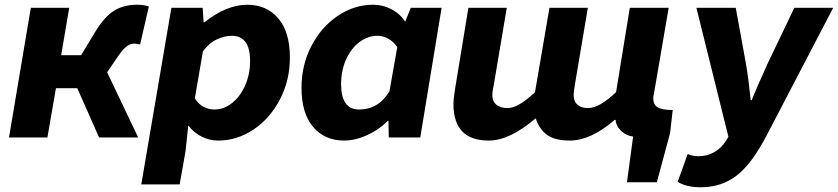

<svg xmlns="http://www.w3.org/2000/svg" viewBox="-20 -580 3535 810"><path d="M110 -547H272L238 -347H322L382 -446Q421 -510 461.5 -535Q502 -560 558 -560Q586 -560 608 -553L571 -392Q557 -396 547 -396Q530 -396 514.5 -384.5Q499 -373 479 -344L432 -275L563 0H398L306 -208H216L180 0H18Z M703 -547H835L839 -486H843Q887 -522 933 -541Q979 -560 1023 -560Q1105 -560 1154 -502.5Q1203 -445 1203 -337Q1203 -241 1161 -160.5Q1119 -80 1049.5 -33.5Q980 13 901 13Q863 13 830 -4Q797 -21 776 -49H774L763 56L738 198H576ZM1035 -323Q1035 -379 1014.5 -404Q994 -429 959 -429Q927 -429 894 -413.5Q861 -398 836 -363L802 -165Q817 -141 838.5 -129.5Q860 -118 884 -118Q924 -118 958.5 -145Q993 -172 1014 -219Q1035 -266 1035 -323Z M1252 -210Q1252 -306 1294 -386.5Q1336 -467 1405.5 -513.5Q1475 -560 1554 -560Q1595 -560 1631.5 -541Q1668 -522 1688 -490H1690L1713 -547H1843L1753 0H1620L1619 -70H1616Q1578 -32 1528 -9.5Q1478 13 1432 13Q1350 13 1301 -44.5Q1252 -102 1252 -210ZM1623 -195 1656 -381Q1641 -404 1618.5 -416.5Q1596 -429 1572 -429Q1532 -429 1496.5 -402.5Q1461 -376 1440 -329Q1419 -282 1419 -225Q1419 -118 1495 -118Q1577 -118 1623 -195Z M2578 -66Q2577 -71 2578 -74H2573Q2472 13 2384 13Q2321 13 2288 -11Q2255 -35 2240 -81Q2130 13 2042 13Q1893 13 1893 -141Q1893 -164 1900 -206L1956 -547H2118L2064 -227Q2061 -211 2059 -199.5Q2057 -188 2057 -179Q2057 -152 2074.5 -138Q2092 -124 2122 -124Q2166 -124 2237 -191L2298 -547H2460L2406 -227Q2400 -191 2400 -179Q2400 -152 2416.5 -138Q2433 -124 2461 -124Q2508 -124 2579 -191L2637 -547H2801L2738 -180Q2737 -177 2736.5 -174Q2736 -171 2736 -165Q2736 -138 2755 -127Q2774 -116 2818 -116L2807 -19L2751 189H2625L2651 -4Q2624 -7 2603.5 -25Q2583 -43 2578 -66Z M2839 187 2881 70Q2902 79 2927 79Q2963 79 2993 62Q3023 45 3042 15L3053 -3L2918 -547H3084L3127 -311Q3137 -255 3147 -157H3151L3177 -219L3218 -311L3331 -547H3495L3215 -10Q3152 111 3088 160.5Q3024 210 2936 210Q2875 210 2839 187Z"/></svg>

Font: Nebula Sans Bold
Style: Regular
Weight: 700
Italic angle: -9°
Designer: Paul D. Hunt for Adobe (as Source Sans)
Foundry: Nebula Entertainment & Broadcasting LLC
Version: Version 1.010